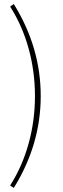

<svg xmlns="http://www.w3.org/2000/svg" viewBox="-20 -750 310 944"><path d="M47.9 173.8 29.8 162.1Q89.8 67.9 120.8 -44.7Q151.9 -157.2 151.9 -277.8Q151.9 -398.4 120.8 -511Q89.8 -623.5 29.8 -717.8L47.9 -730Q180.2 -517.1 180.2 -277.8Q180.2 -39.1 47.9 173.8Z"/></svg>

Font: Source Sans 3 ExtraLight
Style: Regular
Weight: 200
Designer: Paul D. Hunt
Foundry: Adobe
Version: Version 3.052;hotconv 1.1.0;makeotfexe 2.6.0